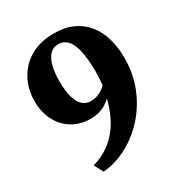

<svg xmlns="http://www.w3.org/2000/svg" viewBox="-185 -883 996 1060"><g transform="rotate(-30 313.0 -353.5)"><path d="M310.5 -753Q379 -753 429.8 -730Q480.5 -707 514.5 -665.2Q548.5 -623.5 565.2 -566.5Q582 -509.5 582 -442Q582 -339 546.5 -252.5Q511 -166 451.5 -101.5Q392 -37 318.5 1.2Q245 39.5 168.5 46L138 -11.5Q192 -27 233 -54.8Q274 -82.5 303.8 -119.5Q333.5 -156.5 353.5 -201Q373.5 -245.5 385.5 -295Q371.5 -281 352.2 -269Q333 -257 308.5 -249.8Q284 -242.5 253.5 -242.5Q206 -242.5 165.8 -259Q125.5 -275.5 95.5 -307Q65.5 -338.5 48.8 -382.5Q32 -426.5 32 -481.5Q32 -537 50.5 -586Q69 -635 104.5 -672.8Q140 -710.5 191.8 -731.8Q243.5 -753 310.5 -753ZM302.5 -326.5Q324 -326.5 343.2 -333Q362.5 -339.5 377.5 -349.8Q392.5 -360 401.5 -370.5Q402.5 -382.5 403.8 -396.5Q405 -410.5 405.8 -424.5Q406.5 -438.5 406.5 -450.5Q406.5 -493.5 403 -530.5Q399.5 -567.5 392.2 -596.8Q385 -626 372.8 -646.5Q360.5 -667 343.2 -678Q326 -689 302 -689Q267.5 -689 246.2 -664.5Q225 -640 215.5 -599.8Q206 -559.5 206 -511.5Q206 -447 217.5 -406.2Q229 -365.5 250.5 -346Q272 -326.5 302.5 -326.5Z"/></g></svg>

Font: Merriweather 28pt Black
Style: Regular
Weight: 900
Version: Version 2.100